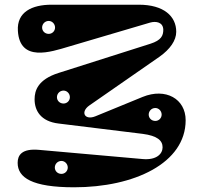

<svg xmlns="http://www.w3.org/2000/svg" viewBox="-20 -780 859 816"><path d="M586 -368 386 -286C340 -267 320 -304 360 -332L658 -539C703 -571 729 -608 729 -645C729 -711 676 -760 570 -760H199C116 -760 51 -729 56 -649C64 -514 198 -560 269 -581L618 -684C643 -691 673 -686 674 -654C674 -629 666 -609 619 -594L229 -470C141 -442 127 -395 127 -358C127 -310 153 -264 229 -255L587 -211C648 -203 671 -183 671 -154C671 -126 645 -99 587 -104L147 -143C72 -150 55 -120 55 -88C55 -25 116 16 295 16C551 16 769 -87 769 -269C769 -360 684 -408 586 -368ZM187 -636C171 -636 159 -648 159 -663C159 -678 171 -691 187 -691C202 -691 214 -678 214 -663C214 -648 202 -636 187 -636ZM640 -266C624 -266 612 -278 612 -293C612 -308 624 -321 640 -321C655 -321 667 -308 667 -293C667 -278 655 -266 640 -266ZM250 -340C234 -340 222 -352 222 -367C222 -382 234 -395 250 -395C265 -395 277 -382 277 -367C277 -352 265 -340 250 -340ZM241 -41C225 -41 213 -53 213 -68C213 -83 225 -96 241 -96C256 -96 268 -83 268 -68C268 -53 256 -41 241 -41Z"/></svg>

Font: Pilowlava Atome
Style: Regular
Weight: 500
Designer: Anton Moglia, Jérémy Landes, Maksym Kobuzan (Cyrillic), Velvetyne Type Foundry
Foundry: Anton Moglia, Jérémy Landes, Velvetyne Type Foundry
Version: Version 1.002;Glyphs 3.3 (3303)